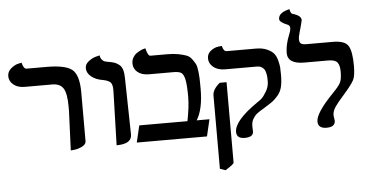

<svg xmlns="http://www.w3.org/2000/svg" viewBox="-60 -866 2333 1204"><g transform="rotate(-5 1106.5 -264.5)"><path d="M356.9 13.2 367.2 -235.8Q367.2 -235.8 367.2 -262.2Q367.2 -344.2 346.7 -376.7Q326.2 -409.2 276.9 -409.2H104Q60.1 -409.2 33.4 -431.2Q6.8 -453.1 6.8 -484.9Q6.8 -512.7 29.3 -532.2Q51.8 -551.8 74.7 -557.1L97.2 -562Q106.9 -522 125 -522H250Q372.1 -522 413.1 -486.6Q454.1 -451.2 454.1 -344.2V-37.1Q454.1 -17.1 429.9 -4.6Q405.8 7.8 381.3 10.7Z M646 5.9 655.8 -335.9Q656.7 -376 643.3 -389.4Q629.9 -402.8 596.7 -409.2Q551.8 -416 523.7 -439Q495.6 -461.9 495.6 -493.2Q495.6 -517.1 518.8 -535.2Q542 -553.2 565.4 -559.1L588.9 -564.9Q590.8 -547.9 599.9 -537.8Q608.9 -527.8 615.2 -525.4Q621.6 -522.9 632.8 -521Q661.6 -516.1 676.3 -511.5Q690.9 -506.8 706.3 -494.9Q721.7 -482.9 728.3 -461.4Q734.9 -439.9 734.9 -405.8Q735.8 -346.7 738.3 -229.2Q740.7 -111.8 741.7 -55.2Q743.2 5.9 646 5.9Z M1011.2 -535.2Q1051.3 -535.2 1080.8 -529.5Q1110.4 -523.9 1130.9 -516.4Q1151.4 -508.8 1164.8 -491Q1178.2 -473.1 1185.8 -458.5Q1193.4 -443.8 1196.8 -414.3Q1200.2 -384.8 1200.9 -363.8Q1201.7 -342.8 1201.7 -301.8Q1201.7 -172.9 1159.7 -106H1240.2L1215.3 0H773.4L798.3 -106H1101.6Q1119.6 -195.8 1119.6 -256.8Q1119.6 -333 1112.1 -366.9Q1104.5 -400.9 1089.8 -410.4Q1075.2 -419.9 1040.5 -419.9H887.2Q842.3 -419.9 815.9 -441.4Q789.6 -462.9 789.6 -496.1Q789.6 -516.1 798.6 -532.5Q807.6 -548.8 820.6 -557.9Q833.5 -566.9 846.9 -573.5Q860.4 -580.1 869.6 -582L878.4 -584Q890.6 -535.2 905.3 -535.2Z M1313 221.2 1278.3 209V-252Q1278.3 -290 1324.2 -328.1H1367.2V178.2Q1367.2 188 1313 221.2ZM1504.4 -42Q1504.4 -42 1504.4 -29.8Q1505.4 -22.9 1505.4 -6.8Q1505.4 30.3 1450.2 29.8Q1399.4 29.8 1399.4 -12.2Q1399.4 -83 1549.3 -186Q1561.5 -192.9 1575.4 -205.3Q1589.4 -217.8 1607.2 -247.8Q1625 -277.8 1625 -310.1Q1625 -326.2 1624.5 -336.7Q1624 -347.2 1620.6 -362.5Q1617.2 -377.9 1611.1 -387Q1605 -396 1593.5 -402.6Q1582 -409.2 1565.4 -409.2H1365.2Q1320.3 -409.2 1292.2 -431.6Q1264.2 -454.1 1264.2 -486.8Q1264.2 -516.6 1287.6 -534.2Q1311 -551.8 1334 -554.7L1357.4 -557.1Q1365.2 -522 1385.3 -522H1569.3Q1609.4 -522 1637.7 -509.5Q1666 -497.1 1680.2 -480.5Q1694.3 -463.9 1701.7 -436Q1709 -408.2 1710.2 -390.6Q1711.4 -373 1711.4 -344.2Q1711.4 -300.3 1704.3 -269.5Q1697.3 -238.8 1677.7 -215.8Q1658.2 -192.9 1641.6 -180.9Q1625 -168.9 1589.4 -147Q1557.1 -127.9 1542.7 -116.9Q1528.3 -106 1516.4 -86.4Q1504.4 -66.9 1504.4 -42Z M1842.8 -556.2Q1842.8 -535.2 1853.8 -528.6Q1864.7 -522 1885.7 -522H2053.7Q2128.9 -522 2150.4 -486.6Q2171.9 -451.2 2171.9 -360.8Q2171.9 -299.8 2158.9 -272.9Q2146 -246.1 2088.9 -181.2Q2051.8 -140.1 2034.7 -114.5Q2017.6 -88.9 2017.6 -64Q2017.6 -54.2 2020 -43.9Q2022 -31.7 2022 -28.8Q2022 11.2 1967.8 11.2Q1913.6 11.2 1913.6 -33.2Q1913.6 -87.4 2028.8 -205.1Q2064.9 -242.2 2075.4 -263.7Q2085.9 -285.2 2085.9 -332Q2085.9 -371.1 2071.8 -389.6Q2057.6 -408.2 2014.6 -408.2H1863.8Q1758.8 -408.2 1758.8 -478Q1758.8 -528.8 1785.6 -595.2Q1794.4 -615.2 1794.9 -629.9Q1794.9 -649.9 1777.8 -654.8Q1730 -673.8 1730 -693.8Q1730 -733.9 1799.8 -750Q1804.7 -723.1 1815.9 -719.2Q1871.1 -704.1 1870.6 -674.8Q1870.6 -672.9 1861.8 -638.9Q1853 -605 1849.6 -597.2H1850.6Q1842.8 -575.2 1842.8 -556.2Z"/></g></svg>

Font: Linux Libertine
Style: Bold
Weight: 700
Designer: Philipp H. Poll
Foundry: Philipp H. Poll
Version: Version 5.0.3